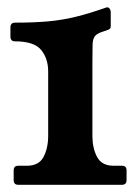

<svg xmlns="http://www.w3.org/2000/svg" viewBox="-20 -514 389 534"><path d="M237 -136Q237 -102 250 -77.5Q263 -53 296 -53H319Q332 -53 332 -40V-13Q332 0 319 0H31Q18 0 18 -13V-40Q18 -53 31 -53H55Q88 -53 101 -77.5Q114 -102 114 -136V-315Q114 -351 94.5 -375Q75 -399 22 -399Q9 -399 9 -412V-438Q9 -451 22 -451Q73 -451 113 -454.5Q153 -458 191.5 -467.5Q230 -477 275 -493Q281 -495 284.5 -490.5Q288 -486 288 -480V-442Q288 -435 284.5 -433Q281 -431 275 -429L266 -426Q250 -421 244 -413.5Q238 -406 237.5 -389.5Q237 -373 237 -341Z"/></svg>

Font: Young Serif
Style: Regular
Weight: 400
Designer: Bastien Sozeau
Foundry: NBR — Bastien Sozeau
Version: Version 3.004; ttfautohint (v1.8.4.7-5d5b);gftools[0.9.33]